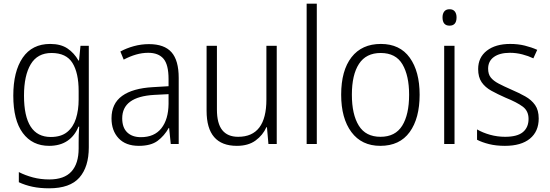

<svg xmlns="http://www.w3.org/2000/svg" viewBox="-20 -846 2979 1040"><path d="M252 -608Q309 -608 345.5 -583.5Q382 -559 405 -518H408L416 -598H461V-48Q461 58 410 116Q359 174 246 174Q196 174 156 165.5Q116 157 82 141V86Q117 104 158.5 115Q200 126 247 126Q328 126 367 83Q406 40 406 -42V-74Q406 -94 406.5 -115.5Q407 -137 409 -160H405Q385 -110 345 -83Q305 -56 246 -56Q155 -56 103.5 -125.5Q52 -195 52 -328Q52 -459 103 -533.5Q154 -608 252 -608ZM259 -559Q183 -559 146.5 -498Q110 -437 110 -328Q110 -104 255 -104Q311 -104 344 -131Q377 -158 391.5 -204Q406 -250 406 -307V-353Q406 -451 372.5 -505Q339 -559 259 -559Z M787 -607Q870 -607 909 -563Q948 -519 948 -424V-66H905L896 -153H894Q870 -110 833.5 -83Q797 -56 732 -56Q661 -56 622.5 -97Q584 -138 584 -205Q584 -285 641.5 -326.5Q699 -368 809 -374L893 -379V-418Q893 -496 865.5 -528Q838 -560 783 -560Q750 -560 717 -550.5Q684 -541 650 -523L632 -567Q665 -585 705 -596Q745 -607 787 -607ZM815 -332Q642 -322 642 -205Q642 -155 669 -129Q696 -103 743 -103Q816 -103 854 -151Q892 -199 893 -283V-336Z M1479 -598V-66H1434L1426 -157H1423Q1404 -114 1364.5 -85Q1325 -56 1263 -56Q1099 -56 1099 -246V-598H1155V-253Q1155 -177 1184 -141Q1213 -105 1270 -105Q1423 -105 1423 -307V-598Z M1696 -66H1641V-826H1696Z M2253 -333Q2253 -205 2199 -130.5Q2145 -56 2040 -56Q1939 -56 1883.5 -130.5Q1828 -205 1828 -333Q1828 -464 1884 -536Q1940 -608 2043 -608Q2146 -608 2199.5 -533.5Q2253 -459 2253 -333ZM1886 -333Q1886 -226 1923.5 -165.5Q1961 -105 2041 -105Q2121 -105 2158.5 -165Q2196 -225 2196 -333Q2196 -436 2160 -497.5Q2124 -559 2042 -559Q1963 -559 1924.5 -500Q1886 -441 1886 -333Z M2415 -796Q2434 -796 2443.5 -784Q2453 -772 2453 -752Q2453 -707 2415 -707Q2377 -707 2377 -752Q2377 -772 2386.5 -784Q2396 -796 2415 -796ZM2442 -598V-66H2386V-598Z M2898 -204Q2898 -134 2850.5 -95Q2803 -56 2715 -56Q2667 -56 2629 -65.5Q2591 -75 2564 -89V-145Q2595 -127 2634.5 -116Q2674 -105 2716 -105Q2782 -105 2812.5 -130.5Q2843 -156 2843 -202Q2843 -245 2811.5 -268.5Q2780 -292 2718 -317Q2675 -336 2641.5 -354.5Q2608 -373 2589 -400.5Q2570 -428 2570 -472Q2570 -535 2617 -571.5Q2664 -608 2744 -608Q2786 -608 2822.5 -599Q2859 -590 2890 -576L2869 -530Q2842 -543 2809 -551.5Q2776 -560 2742 -560Q2687 -560 2655.5 -537.5Q2624 -515 2624 -474Q2624 -444 2638.5 -426Q2653 -408 2680.5 -393.5Q2708 -379 2749 -361Q2791 -343 2825 -324Q2859 -305 2878.5 -277Q2898 -249 2898 -204Z"/></svg>

Font: Noto Sans Malayalam UI SemiCondensed Light
Style: Regular
Weight: 300
Width: 4
Designer: Jelle Bosma - Monotype Design Team
Foundry: Monotype Imaging Inc.
Version: Version 2.104; ttfautohint (v1.8.4.7-5d5b)